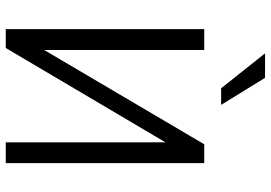

<svg xmlns="http://www.w3.org/2000/svg" viewBox="-160 -802 961 682"><g transform="rotate(90 321.0 -460.5)"><path d="M83 0V-705H157V-104H138L492 -705H559V0H485V-601H505L150 0ZM293 -765 169 -921H256L352 -765Z"/></g></svg>

Font: Nunito Sans 10pt Condensed
Style: Regular
Weight: 400
Width: 3
Designer: Vernon Adams
Foundry: Vernon Adams
Version: Version 3.101;gftools[0.9.27]